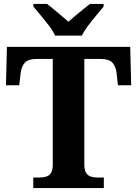

<svg xmlns="http://www.w3.org/2000/svg" viewBox="-20 -951 693 971"><path d="M148.3 0V-53H176.5Q196.7 -53 212.6 -57.5Q228.5 -62 237.7 -76.1Q246.9 -90.2 246.9 -118.3V-653H167.1Q122.8 -653 105.7 -634Q88.5 -615 84.5 -582L77.2 -519.9H10.1L15.1 -714H638.5L643.5 -519.9H576.4L569.6 -582Q565.6 -615 548.6 -634Q531.6 -653 486.6 -653H406.5V-118.1Q406.5 -90.1 415.8 -76.1Q425.1 -62.1 441.1 -57.5Q457.2 -53 476.9 -53H505.1V0ZM258.6 -771Q248.6 -794 228.3 -820.5Q207.9 -847 186.3 -873Q164.7 -899 148.7 -918V-931H217.9Q232.2 -920.6 251.5 -904.2Q270.8 -887.8 290.9 -871.3Q310.9 -854.8 325.9 -841.2Q340.9 -854.8 360.9 -871.3Q380.9 -887.8 401 -904.2Q421.1 -920.6 434.9 -931H504V-918Q489 -899 466.9 -873Q444.8 -847 425 -820.5Q405.2 -794 394.2 -771Z"/></svg>

Font: Noto Serif Sinhala
Style: Regular
Weight: 400
Designer: Jelle Bosma - Monotype Design Team
Foundry: Monotype Imaging Inc.
Version: Version 2.006